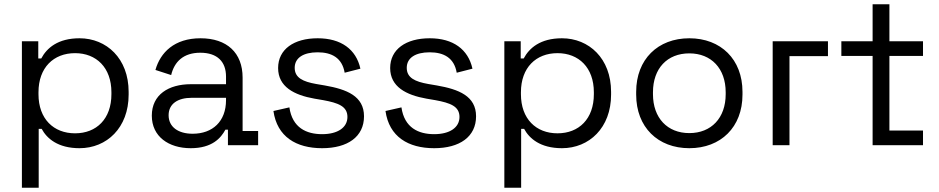

<svg xmlns="http://www.w3.org/2000/svg" viewBox="-20 -683 4415 903"><path d="M83 200H162V-77H176C200 -32 252 14 354 14C482 14 585 -82 585 -238V-251C585 -408 481 -503 354 -503C252 -503 200 -457 174 -408H160V-489H83ZM161 -240V-249C161 -365 232 -433 333 -433C433 -433 504 -365 504 -249V-240C504 -124 434 -56 333 -56C232 -56 161 -124 161 -240Z M877 14C978 14 1019 -34 1040 -73H1052V0H1194V-67H1121V-318C1121 -435 1047 -503 923 -503C800 -503 734 -436 711 -354L785 -330C800 -393 843 -435 922 -435C1003 -435 1043 -392 1043 -323V-287H878C773 -287 694 -238 694 -139C694 -41 773 14 877 14ZM773 -141C773 -196 818 -223 881 -223H1043V-212C1043 -112 980 -54 886 -54C818 -54 773 -86 773 -141Z M1495 14C1615 14 1692 -40 1692 -136C1692 -231 1611 -263 1508 -281L1467 -288C1405 -299 1366 -317 1366 -364C1366 -411 1407 -437 1474 -437C1540 -437 1589 -411 1601 -341L1675 -360C1655 -451 1584 -503 1474 -503C1362 -503 1288 -451 1288 -363C1288 -275 1363 -236 1459 -219L1500 -212C1571 -199 1614 -183 1614 -133C1614 -83 1568 -52 1495 -52C1421 -52 1355 -82 1341 -178L1266 -161C1283 -40 1373 14 1495 14Z M2022 14C2142 14 2219 -40 2219 -136C2219 -231 2138 -263 2035 -281L1994 -288C1932 -299 1893 -317 1893 -364C1893 -411 1934 -437 2001 -437C2067 -437 2116 -411 2128 -341L2202 -360C2182 -451 2111 -503 2001 -503C1889 -503 1815 -451 1815 -363C1815 -275 1890 -236 1986 -219L2027 -212C2098 -199 2141 -183 2141 -133C2141 -83 2095 -52 2022 -52C1948 -52 1882 -82 1868 -178L1793 -161C1810 -40 1900 14 2022 14Z M2352 200H2431V-77H2445C2469 -32 2521 14 2623 14C2751 14 2854 -82 2854 -238V-251C2854 -408 2750 -503 2623 -503C2521 -503 2469 -457 2443 -408H2429V-489H2352ZM2430 -240V-249C2430 -365 2501 -433 2602 -433C2702 -433 2773 -365 2773 -249V-240C2773 -124 2703 -56 2602 -56C2501 -56 2430 -124 2430 -240Z M3222 14C3370 14 3472 -85 3472 -238V-251C3472 -404 3370 -503 3222 -503C3074 -503 2972 -404 2972 -251V-238C2972 -85 3074 14 3222 14ZM3051 -240V-249C3051 -361 3118 -432 3222 -432C3325 -432 3393 -361 3393 -249V-240C3393 -128 3325 -57 3222 -57C3119 -57 3051 -128 3051 -240Z M3614 0H3693V-419H3874V-489H3614Z M4084 0H4321V-69H4163V-420H4321V-489H4163V-663H4084V-489H3937V-420H4084Z"/></svg>

Font: Meta Space
Style: Regular
Weight: 400
Designer: Meta Pool / Florian Karsten
Foundry: Meta Pool / Florian Karsten
Version: Version 2.000;Glyphs 3.1.1 (3137)